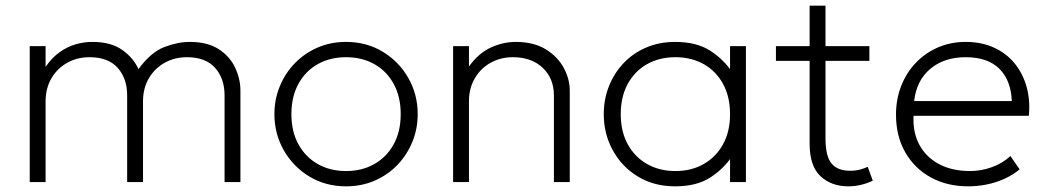

<svg xmlns="http://www.w3.org/2000/svg" viewBox="-20 -643 3694 678"><path d="M85 0V-480H141V-407Q163 -439 189.8 -458.2Q216.5 -477.5 246 -486.2Q275.5 -495 306 -495Q371.5 -495 411.2 -467Q451 -439 469 -399Q512.5 -458.5 560 -476.8Q607.5 -495 650 -495Q713.5 -495 753 -469Q792.5 -443 810.8 -403.2Q829 -363.5 829 -323V0H773V-306Q773 -366 739.5 -403.5Q706 -441 640 -441Q597 -441 561.8 -421.5Q526.5 -402 505.8 -366.8Q485 -331.5 485 -285V0H429V-306Q429 -366 395.5 -403.5Q362 -441 296 -441Q253 -441 217.8 -421.5Q182.5 -402 161.8 -366.8Q141 -331.5 141 -285V0Z M1202 15Q1129.5 15 1072.2 -19.8Q1015 -54.5 982 -112.5Q949 -170.5 949 -240Q949 -292 968 -338.2Q987 -384.5 1021.2 -419.8Q1055.5 -455 1101.5 -475Q1147.5 -495 1202 -495Q1274.5 -495 1331.8 -460.2Q1389 -425.5 1422 -367.5Q1455 -309.5 1455 -240Q1455 -188 1436 -141.8Q1417 -95.5 1383 -60.2Q1349 -25 1302.8 -5Q1256.5 15 1202 15ZM1202 -39Q1258.5 -39 1302 -63.8Q1345.5 -88.5 1370.2 -133.5Q1395 -178.5 1395 -240Q1395 -301.5 1370.2 -346.8Q1345.5 -392 1302 -416.5Q1258.5 -441 1202 -441Q1145.5 -441 1102 -416.5Q1058.5 -392 1033.8 -346.8Q1009 -301.5 1009 -240Q1009 -178.5 1033.8 -133.5Q1058.5 -88.5 1102 -63.8Q1145.5 -39 1202 -39Z M1580 0V-480H1636V-408Q1669 -454.5 1712.5 -474.8Q1756 -495 1801 -495Q1864.5 -495 1907 -469Q1949.5 -443 1970.8 -403.2Q1992 -363.5 1992 -323V0H1936V-306Q1936 -366 1896.5 -403.5Q1857 -441 1791 -441Q1748 -441 1712.8 -421.5Q1677.5 -402 1656.8 -366.8Q1636 -331.5 1636 -285V0Z M2364 15Q2289 15 2232.2 -19.8Q2175.5 -54.5 2143.8 -112.5Q2112 -170.5 2112 -240Q2112 -292 2130.2 -338.2Q2148.5 -384.5 2181.8 -419.8Q2215 -455 2261.5 -475Q2308 -495 2364 -495Q2440 -495 2488.2 -463.8Q2536.5 -432.5 2567 -386L2558 -374V-480H2614V0H2558V-106L2567 -94Q2536.5 -47.5 2488.2 -16.2Q2440 15 2364 15ZM2365 -39Q2421.5 -39 2465 -63.8Q2508.5 -88.5 2533.2 -133.5Q2558 -178.5 2558 -240Q2558 -301.5 2533.2 -346.8Q2508.5 -392 2465 -416.5Q2421.5 -441 2365 -441Q2308.5 -441 2265 -416.5Q2221.5 -392 2196.8 -346.8Q2172 -301.5 2172 -240Q2172 -178.5 2196.8 -133.5Q2221.5 -88.5 2265 -63.8Q2308.5 -39 2365 -39Z M2976 15Q2915.5 15 2877.2 -21Q2839 -57 2839 -135V-623H2895V-480H3050V-428H2895V-155Q2895 -91.5 2916.2 -65.8Q2937.5 -40 2981.5 -40Q3000.5 -40 3016.2 -44Q3032 -48 3044 -54L3062 -5Q3042.5 4.5 3020.2 9.8Q2998 15 2976 15ZM2720 -428V-480H2852V-428Z M3399 15Q3324 15 3266.5 -16.8Q3209 -48.5 3176.5 -105.5Q3144 -162.5 3144 -238Q3144 -293 3162.5 -340Q3181 -387 3214.5 -421.8Q3248 -456.5 3292.8 -475.8Q3337.5 -495 3390 -495Q3445.5 -495 3489.2 -475.2Q3533 -455.5 3562.2 -420Q3591.5 -384.5 3605 -337Q3618.5 -289.5 3613 -234H3206Q3203 -175.5 3226.5 -131.8Q3250 -88 3296 -63.5Q3342 -39 3406 -39Q3444.5 -39 3482.8 -52.8Q3521 -66.5 3548 -92L3580.5 -45Q3556 -24.5 3525.5 -11Q3495 2.5 3462.8 8.8Q3430.5 15 3399 15ZM3208 -286H3553Q3550 -359.5 3509 -400.2Q3468 -441 3390 -441Q3314.5 -441 3265.5 -400.2Q3216.5 -359.5 3208 -286Z"/></svg>

Font: Geologica Cursive Thin
Style: Regular
Weight: 250
Designer: Sindre Bremnes, Frode Helland
Foundry: Monokrom Skriftforlag AS
Version: Version 1.010;gftools[0.9.28]